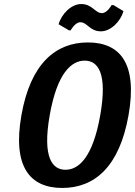

<svg xmlns="http://www.w3.org/2000/svg" viewBox="-20 -920 670 950"><path d="M476 -350C439 -140 369 -80 304 -80C239 -80 189 -140 226 -350C263 -560 334 -620 399 -620C464 -620 513 -560 476 -350ZM616 -350C661 -605 575 -710 415 -710C255 -710 131 -605 86 -350C41 -95 128 10 288 10C448 10 571 -95 616 -350ZM541 -895H532C533 -895 510 -855 485 -855C450 -855 437 -900 382 -900C332 -900 284 -850 270 -800L321 -770H330C329 -770 352 -810 377 -810C412 -810 424 -765 479 -765C529 -765 577 -815 591 -865Z"/></svg>

Font: Scada
Style: Bold Italic
Weight: 700
Designer: Jovanny Lemonad
Foundry: Jovanny Lemonad
Version: Version 3.005